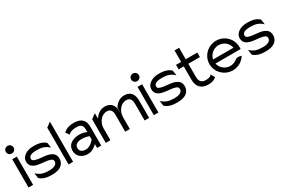

<svg xmlns="http://www.w3.org/2000/svg" viewBox="81 -1644 3903 2654"><g transform="rotate(-30 2032.5 -316.5)"><path d="M26 -583C26 -549 54 -522 88 -522C122 -522 150 -549 150 -583C150 -617 122 -644 88 -644C54 -644 26 -617 26 -583ZM52 0H125V-451H52Z M200 -327C200 -245 262 -218 332 -206C386 -196 456 -196 504 -180C526 -173 546 -162 546 -135C546 -80 490 -60 418 -60C329 -60 280 -75 220 -130L232 -48C281 0 351 11 424 11C573 11 623 -57 623 -135C623 -199 586 -229 540 -247C478 -271 381 -264 316 -286C295 -293 277 -302 277 -327C277 -375 335 -391 400 -391C489 -391 538 -376 598 -321L586 -403C537 -451 467 -462 394 -462C275 -462 200 -399 200 -327Z M690 0H763V-641L690 -587Z M832 -132C832 -45 903 11 1000 11C1081 11 1146 -62 1146 -62V0H1212V-299C1212 -410 1152 -462 1039 -462C959 -462 912 -440 871 -405L909 -349C945 -382 980 -391 1039 -391C1108 -391 1139 -366 1139 -299V-258C1139 -258 1087 -283 1030 -283C921 -283 832 -241 832 -132ZM909 -133C909 -197 966 -214 1030 -214C1084 -214 1139 -192 1139 -192V-139C1139 -139 1081 -58 1003 -58C948 -58 909 -81 909 -133Z M1285 0H1359V-187C1359 -243 1380 -288 1407 -319C1431 -347 1467 -371 1515 -371C1570 -371 1595 -331 1595 -276V0H1667H1669V-187C1669 -243 1690 -288 1717 -319C1741 -347 1777 -371 1825 -371C1880 -371 1905 -331 1905 -276V0H1977V-284C1977 -379 1928 -443 1833 -443C1755 -443 1704 -397 1669 -345V-267L1667 -266V-284C1667 -379 1618 -443 1523 -443C1445 -443 1394 -397 1359 -345V-432L1285 -377Z M2026 -583C2026 -549 2054 -522 2088 -522C2122 -522 2150 -549 2150 -583C2150 -617 2122 -644 2088 -644C2054 -644 2026 -617 2026 -583ZM2052 0H2125V-451H2052Z M2200 -327C2200 -245 2262 -218 2332 -206C2386 -196 2456 -196 2504 -180C2526 -173 2546 -162 2546 -135C2546 -80 2490 -60 2418 -60C2329 -60 2280 -75 2220 -130L2232 -48C2281 0 2351 11 2424 11C2573 11 2623 -57 2623 -135C2623 -199 2586 -229 2540 -247C2478 -271 2381 -264 2316 -286C2295 -293 2277 -302 2277 -327C2277 -375 2335 -391 2400 -391C2489 -391 2538 -376 2598 -321L2586 -403C2537 -451 2467 -462 2394 -462C2275 -462 2200 -399 2200 -327Z M2665 -377H2747V-160C2749 -50 2809 11 2919 11C2988 11 3014 -7 3047 -30L3015 -93C2986 -72 2979 -60 2919 -60C2851 -60 2820 -98 2820 -166V-377H3005V-449H2820V-632H2747V-449H2665Z M3070 -226C3070 -95 3179 11 3310 11C3396 11 3472 -35 3514 -104C3514 -104 3452 -129 3416 -99C3387 -75 3351 -60 3310 -60C3230 -60 3162 -116 3146 -192H3548V-226C3548 -357 3441 -462 3310 -462C3179 -462 3070 -357 3070 -226ZM3146 -257C3161 -334 3229 -391 3310 -391C3391 -391 3458 -334 3472 -257Z M3610 -327C3610 -245 3672 -218 3742 -206C3796 -196 3866 -196 3914 -180C3936 -173 3956 -162 3956 -135C3956 -80 3900 -60 3828 -60C3739 -60 3690 -75 3630 -130L3642 -48C3691 0 3761 11 3834 11C3983 11 4033 -57 4033 -135C4033 -199 3996 -229 3950 -247C3888 -271 3791 -264 3726 -286C3705 -293 3687 -302 3687 -327C3687 -375 3745 -391 3810 -391C3899 -391 3948 -376 4008 -321L3996 -403C3947 -451 3877 -462 3804 -462C3685 -462 3610 -399 3610 -327Z"/></g></svg>

Font: Charger Sport
Style: Regular
Weight: 400
Designer: Jasper
Foundry: Cannot Into Space Fonts
Version: Version 1.1